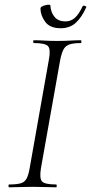

<svg xmlns="http://www.w3.org/2000/svg" viewBox="-20 -796 387 816"><path d="M19 0Q16 0 16 -6Q16 -12 19 -12Q51 -12 68 -17Q85 -22 93 -37Q101 -52 106 -81L188 -544Q196 -587 184 -600Q172 -613 124 -613Q121 -613 121 -619Q121 -625 124 -625Q144 -625 169 -623.5Q194 -622 222 -622Q254 -622 279.5 -623.5Q305 -625 324 -625Q326 -625 326 -619Q326 -613 324 -613Q292 -613 275 -607Q258 -601 250 -586Q242 -571 236 -542L154 -81Q147 -38 158.5 -25Q170 -12 219 -12Q221 -12 221 -6Q221 0 219 0Q199 0 174 -1Q149 -2 118 -2Q90 -2 64.5 -1Q39 0 19 0ZM238 -676Q192 -676 172 -703.5Q152 -731 152 -760Q152 -765 158.5 -768.5Q165 -772 173 -774Q181 -776 187.5 -776Q194 -776 194 -773Q196 -743 212 -724Q228 -705 258 -705Q281 -705 298 -720Q315 -735 331 -769Q334 -774 341 -771Q348 -768 347 -766Q328 -723 302.5 -699.5Q277 -676 238 -676Z"/></svg>

Font: Cormorant Light
Style: Italic
Weight: 300
Italic angle: -10°
Designer: Christian Thalmann (Catharsis Fonts)
Foundry: Catharsis Fonts
Version: Version 4.000